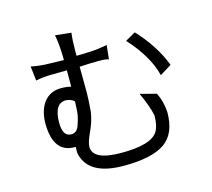

<svg xmlns="http://www.w3.org/2000/svg" viewBox="-115 -942 1231 1113"><g transform="rotate(-15 500.0 -385.0)"><path d="M695 -664Q809 -539 838 -420L908 -463Q860 -588 756 -699ZM254 -146Q253 -133 253 -117Q253 -101 263 -77Q307 32 496 32Q667 32 743 -22Q819 -75 819 -204Q814 -273 788 -322L691 -347Q731 -260 742 -204Q741 -135 718 -104Q674 -44 502 -44Q330 -44 330 -126Q330 -151 356 -208Q383 -265 391 -321Q397 -392 397 -432V-480L396 -589Q462 -593 510 -593Q558 -593 571 -586L580 -670L537 -663Q496 -656 395 -655V-683Q395 -748 401 -792L305 -802Q317 -747 318 -650L236 -652Q169 -653 122 -664L132 -577Q176 -587 236 -587L319 -588V-490Q292 -497 259 -497Q194 -497 156 -449Q119 -400 119 -321Q120 -146 248 -146ZM318 -402Q317 -373 315 -343Q313 -312 298 -269Q285 -223 249 -223H248Q197 -223 197 -307Q198 -422 268 -422Q300 -420 318 -402Z"/></g></svg>

Font: Sawarabi Gothic
Style: Regular
Weight: 400
Designer: mshio (mshio@users.sourceforge.jp)
Version: Version 20141215